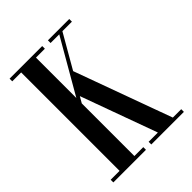

<svg xmlns="http://www.w3.org/2000/svg" viewBox="-200 -808 916 916"><g transform="rotate(-45 258.0 -350.0)"><path d="M264.8 -511.1 363.3 -682H427.5V-700H283.5V-682H342.1L185 -409.7V-682H245V-700H25V-682H85V-18H25V0H245V-18H185V-372.9L203.1 -404.2L343.5 -18H281V0H501V-18H444.4Z"/></g></svg>

Font: Picaflor 24 pt
Style: Regular
Weight: 400
Designer: Ariel Martín Pérez
Foundry: Tunera Type Foundry
Version: Version 1.000;hotconv 1.0.109;makeotfexe 2.5.65596